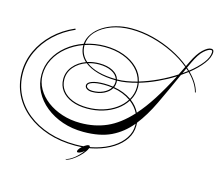

<svg xmlns="http://www.w3.org/2000/svg" viewBox="-245 -1029 1848 1636"><g transform="rotate(15 679.0 -210.5)"><path d="M1271 -669Q1309 -749 1350.5 -788Q1392 -827 1421 -827Q1445 -827 1445 -802Q1445 -755 1403 -699.5Q1361 -644 1293 -590Q1330 -553 1355 -513.5Q1380 -474 1390 -433L1383 -431Q1373 -471 1348 -510Q1323 -549 1286 -585Q1259 -564 1229 -544Q1160 -389 1101 -265.5Q1042 -142 973 -54Q974 -41 974 -27Q974 36 939 90Q904 144 841 184.5Q778 225 694.5 248Q611 271 514 271Q382 271 272 235Q162 199 81.5 134Q1 69 -43 -20.5Q-87 -110 -87 -216Q-87 -316 -45 -407.5Q-3 -499 74.5 -573Q152 -647 258 -693L263 -684Q160 -639 83.5 -566.5Q7 -494 -34.5 -403.5Q-76 -313 -76 -214Q-76 -110 -32.5 -23Q11 64 90 127.5Q169 191 277 226Q385 261 514 261Q609 261 690.5 239Q772 217 833.5 177.5Q895 138 929.5 85.5Q964 33 964 -27Q964 -35 964 -43Q891 46 793.5 93Q696 140 550 140Q451 140 366 111Q281 82 216.5 30Q152 -22 116 -91.5Q80 -161 80 -241Q80 -318 116 -386Q152 -454 215 -505.5Q278 -557 360 -586Q364 -634 393.5 -676.5Q423 -719 472 -751Q521 -783 585 -801Q649 -819 721 -819Q817 -819 913.5 -794.5Q1010 -770 1097.5 -726.5Q1185 -683 1251 -628Q1261 -648 1271 -669ZM1286 -667Q1275 -644 1263 -618Q1275 -608 1286 -597Q1353 -650 1394 -702.5Q1435 -755 1435 -800Q1435 -816 1423 -816Q1399 -816 1361.5 -782.5Q1324 -749 1286 -667ZM542 -616Q635 -616 710 -588Q785 -560 834 -511Q883 -462 897 -397Q977 -421 1058 -459Q1139 -497 1209 -543Q1228 -580 1247 -620Q1181 -675 1094.5 -717.5Q1008 -760 912 -784.5Q816 -809 721 -809Q626 -809 548.5 -780Q471 -751 423.5 -701.5Q376 -652 371 -589Q410 -602 453.5 -609Q497 -616 542 -616ZM1259 -609Q1254 -597 1248.5 -585.5Q1243 -574 1238 -562Q1259 -577 1279 -592Q1269 -601 1259 -609ZM534 -460Q605 -460 653 -434.5Q701 -409 712 -366Q752 -366 796.5 -373.5Q841 -381 888 -394Q873 -457 825.5 -504.5Q778 -552 705 -579Q632 -606 542 -606Q496 -606 453 -599Q410 -592 370 -578V-575Q370 -496 429 -444Q479 -460 534 -460ZM90 -241Q90 -176 122.5 -119Q155 -62 212 -19Q269 24 344.5 48.5Q420 73 506 73Q632 73 737 27Q842 -19 942 -128Q916 -181 865 -220Q835 -172 784.5 -136Q734 -100 668.5 -80Q603 -60 529 -60Q450 -60 391.5 -84Q333 -108 301 -151Q269 -194 269 -252Q269 -315 310.5 -365.5Q352 -416 419 -440Q360 -494 360 -574V-575Q281 -546 220 -496Q159 -446 124.5 -380.5Q90 -315 90 -241ZM903 -346Q903 -284 871 -229Q923 -190 949 -136Q1011 -205 1072.5 -301Q1134 -397 1200 -524Q1131 -481 1053.5 -445Q976 -409 899 -387Q903 -367 903 -346ZM534 -450Q484 -450 438 -436Q526 -368 702 -366Q690 -404 644.5 -427Q599 -450 534 -450ZM279 -252Q279 -197 310 -156Q341 -115 397.5 -92.5Q454 -70 529 -70Q601 -70 665 -89.5Q729 -109 778.5 -144.5Q828 -180 857 -226Q792 -272 702 -287Q682 -252 637 -230Q592 -208 534 -208Q506 -208 488 -219.5Q470 -231 470 -249Q470 -275 510.5 -289.5Q551 -304 616 -304Q657 -304 696 -298Q706 -319 706 -341Q706 -349 705 -356Q613 -357 542.5 -377Q472 -397 428 -433Q361 -410 320 -362Q279 -314 279 -252ZM716 -340Q716 -317 707 -296Q797 -281 863 -235Q893 -288 893 -346Q893 -365 890 -384Q843 -371 798 -363.5Q753 -356 715 -356Q716 -348 716 -340ZM480 -249Q480 -236 495.5 -227Q511 -218 534 -218Q587 -218 629 -237.5Q671 -257 691 -289Q655 -294 617 -294Q553 -294 516.5 -281.5Q480 -269 480 -249ZM637 248Q637 265 619.5 290.5Q602 316 575.5 341Q549 366 520.5 384.5Q492 403 470 406L464 402Q496 397 535.5 366Q575 335 607 292Q592 305 577.5 313Q563 321 552 321Q542 321 542 313Q542 300 557.5 282.5Q573 265 593 251.5Q613 238 626 238Q637 238 637 248Z"/></g></svg>

Font: Ballet 16pt
Style: Regular
Weight: 400
Designer: Maximiliano R. Sproviero
Foundry: Omnibus-Type
Version: Version 1.100; ttfautohint (v1.8.3)